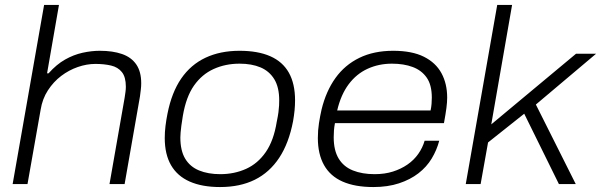

<svg xmlns="http://www.w3.org/2000/svg" viewBox="-20 -743 2426 775"><path d="M31 0 158 -723H218L170 -447H176Q208 -483 242.5 -502.5Q277 -522 313 -530Q349 -538 383 -538Q435 -538 472.5 -525Q510 -512 530 -483Q550 -454 550 -407Q550 -395 548.5 -382Q547 -369 545 -354L483 0H422L483 -348Q485 -361 486.5 -372Q488 -383 488 -393Q488 -432 472 -452Q456 -472 428 -478.5Q400 -485 365 -485Q330 -485 294 -472.5Q258 -460 227 -436.5Q196 -413 173.5 -378.5Q151 -344 144 -300L91 0Z M868 12Q796 12 746 -10Q696 -32 670.5 -76Q645 -120 645 -186Q645 -210 648 -234.5Q651 -259 656 -284Q673 -370 711.5 -426Q750 -482 809.5 -510Q869 -538 947 -538Q1021 -538 1071 -516Q1121 -494 1146 -449.5Q1171 -405 1171 -338Q1171 -318 1169 -297.5Q1167 -277 1163 -254Q1146 -165 1107 -106Q1068 -47 1008.5 -17.5Q949 12 868 12ZM869 -40Q926 -40 973.5 -61.5Q1021 -83 1053 -129.5Q1085 -176 1097 -251Q1102 -275 1104 -290.5Q1106 -306 1106.5 -317.5Q1107 -329 1107 -338Q1107 -391 1087 -423.5Q1067 -456 1031.5 -471Q996 -486 947 -486Q890 -486 842.5 -464.5Q795 -443 763 -397.5Q731 -352 718 -275Q714 -252 712 -235.5Q710 -219 709 -208Q708 -197 708 -188Q708 -135 727.5 -102.5Q747 -70 783.5 -55Q820 -40 869 -40Z M1487 12Q1413 12 1363 -10Q1313 -32 1288 -76.5Q1263 -121 1263 -186Q1263 -217 1267.5 -246Q1272 -275 1278 -301Q1296 -375 1334 -428Q1372 -481 1430.5 -509.5Q1489 -538 1567 -538Q1643 -538 1691 -514Q1739 -490 1762 -447.5Q1785 -405 1785 -349Q1785 -331 1782 -307.5Q1779 -284 1772 -246H1332Q1329 -230 1328 -216.5Q1327 -203 1327 -189Q1327 -136 1347 -103Q1367 -70 1404.5 -55Q1442 -40 1492 -40Q1533 -40 1566 -50.5Q1599 -61 1625 -79Q1651 -97 1668.5 -122Q1686 -147 1694 -175H1753Q1743 -137 1722.5 -103Q1702 -69 1669 -43.5Q1636 -18 1590.5 -3Q1545 12 1487 12ZM1341 -297H1718Q1721 -311 1722 -324Q1723 -337 1723 -349Q1723 -400 1702.5 -429.5Q1682 -459 1646 -472.5Q1610 -486 1562 -486Q1509 -486 1464 -465.5Q1419 -445 1387.5 -403Q1356 -361 1341 -297Z M1860 0 1987 -723H2047L1963 -241L2305 -526H2386L2143 -321L2304 0H2236L2096 -284L1950 -168L1920 0Z"/></svg>

Font: Archivo SemiExpanded ExtraLight
Style: Italic
Weight: 250
Width: 6
Italic angle: -10°
Designer: Hector Gatti
Foundry: Omnibus-Type
Version: Version 2.001